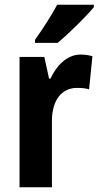

<svg xmlns="http://www.w3.org/2000/svg" viewBox="-20 -786 417 806"><path d="M374 -756V-766H220C196 -721 161 -667 127 -619V-606H222C270 -646 344 -719 374 -756ZM318 -557C261 -557 216 -509 192 -456H186L166 -547H62V0H198V-278C198 -369 242 -417 303 -417C325 -417 341 -415 354 -411L368 -550C351 -555 334 -557 318 -557Z"/></svg>

Font: Noto Sans Thai Looped Condensed
Style: Bold
Weight: 700
Width: 3
Designer: Sasikarn Vongin, Ben Mitchell
Foundry: The Fontpad Ltd
Version: Version 1.001